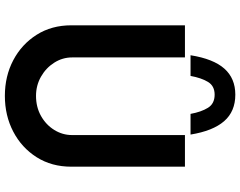

<svg xmlns="http://www.w3.org/2000/svg" viewBox="-119 -860 987 789"><g transform="rotate(90 374.5 -465.5)"><path d="M216 -268Q216 -229 237.5 -195Q259 -161 295 -140.5Q331 -120 374 -120Q420 -120 456.5 -140.5Q493 -161 514 -195Q535 -229 535 -268V-732H665V-265Q665 -184 626 -122.5Q587 -61 521 -26.5Q455 8 374 8Q293 8 227.5 -26.5Q162 -61 123 -122.5Q84 -184 84 -265V-732H216ZM369 -939Q438 -939 478 -893Q518 -847 533 -755H448Q440 -799 423 -826.5Q406 -854 369 -854Q333 -854 316.5 -826.5Q300 -799 292 -755H207Q222 -849 262 -894Q302 -939 369 -939Z"/></g></svg>

Font: Reem Kufi SemiBold
Style: Regular
Weight: 600
Designer: Khaled Hosny
Version: Version 1.001